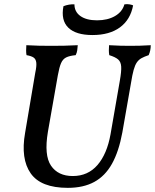

<svg xmlns="http://www.w3.org/2000/svg" viewBox="-20 -897 747 926"><path d="M307 9Q177 9 128 -61Q79 -131 101 -256L150 -546Q157 -578 155 -595Q153 -612 142 -619.5Q131 -627 108 -631Q106 -641 106 -653.5Q106 -666 107 -679Q143 -677 169 -676.5Q195 -676 227 -676Q260 -676 288.5 -676.5Q317 -677 355 -679Q354 -666 352.5 -654.5Q351 -643 345 -631Q315 -628 299 -620Q283 -612 274.5 -592.5Q266 -573 259 -534L211 -261Q192 -148 226 -98Q260 -48 331 -48Q404 -48 450 -101Q496 -154 513 -249L558 -508Q566 -553 564.5 -576Q563 -599 549.5 -610.5Q536 -622 507 -631Q505 -643 505 -654.5Q505 -666 506 -679Q538 -677 562 -676.5Q586 -676 606 -676Q632 -676 653 -676.5Q674 -677 707 -679Q707 -666 704.5 -654Q702 -642 697 -631Q676 -624 662.5 -616.5Q649 -609 640 -596Q631 -583 624.5 -559.5Q618 -536 612 -498L570 -258Q553 -166 520 -107Q487 -48 434.5 -19.5Q382 9 307 9ZM426 -728Q346 -728 309.5 -763.5Q273 -799 286 -867Q298 -872 312.5 -874.5Q327 -877 339 -876Q339 -840 368 -819.5Q397 -799 448 -799Q499 -799 534.5 -819.5Q570 -840 580 -876Q593 -878 604.5 -876Q616 -874 622 -871Q609 -802 558.5 -765Q508 -728 426 -728Z"/></svg>

Font: Vollkorn Medium
Style: Italic
Weight: 500
Italic angle: -11°
Designer: Friedrich Althausen
Foundry: Friedrich Althausen
Version: Version 5.000